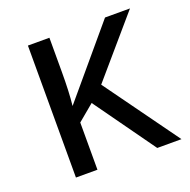

<svg xmlns="http://www.w3.org/2000/svg" viewBox="-101 -632 721 730"><g transform="rotate(-20 259.0 -267.0)"><path d="M173 -396V-534H86V0H173V-191L239 -246L415 0H513L297 -299L499 -534H398L167 -260Q173 -314 173 -396Z"/></g></svg>

Font: OpenSansMMV
Style: Regular
Weight: 400
Designer: Steve Matteson
Foundry: Ascender Corporation
Version: Version 4.000